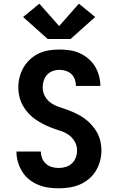

<svg xmlns="http://www.w3.org/2000/svg" viewBox="-20 -1011 640 1039"><path d="M298 8Q270 8 241.5 4Q213 0 186.5 -11Q160 -22 137.5 -40Q115 -58 100 -82.5Q85 -107 77 -134.5Q69 -162 69 -191Q69 -191 69 -191Q69 -191 69 -191H201Q201 -191 201 -191Q201 -191 201 -191Q201 -172 208 -154.5Q215 -137 229 -124.5Q243 -112 261.5 -107Q280 -102 298 -102Q318 -102 337 -108Q356 -114 370 -127.5Q384 -141 390.5 -159.5Q397 -178 397 -198Q397 -223 384 -245.5Q371 -268 350.5 -282Q330 -296 305.5 -303.5Q281 -311 258 -320Q235 -329 212.5 -340.5Q190 -352 169.5 -366.5Q149 -381 132 -400Q115 -419 103 -441Q91 -463 85 -487.5Q79 -512 79 -537Q79 -566 86 -593.5Q93 -621 107.5 -646Q122 -671 143.5 -690.5Q165 -710 190.5 -722Q216 -734 244.5 -738.5Q273 -743 302 -743Q329 -743 357 -739Q385 -735 410.5 -723.5Q436 -712 457.5 -694Q479 -676 493.5 -652.5Q508 -629 515.5 -601.5Q523 -574 523 -546Q523 -546 523 -546Q523 -546 523 -546H391Q391 -546 391 -546Q391 -546 391 -546Q391 -546 391 -546Q391 -546 391 -546Q391 -564 385 -581Q379 -598 366.5 -610Q354 -622 336.5 -627.5Q319 -633 302 -633Q283 -633 265 -626.5Q247 -620 234.5 -606Q222 -592 216.5 -574Q211 -556 211 -538Q211 -512 223.5 -489.5Q236 -467 257 -453Q278 -439 302 -431.5Q326 -424 349.5 -415Q373 -406 395.5 -395Q418 -384 438.5 -369Q459 -354 476 -335Q493 -316 505 -294.5Q517 -273 523 -248Q529 -223 529 -198Q529 -169 521.5 -140.5Q514 -112 499 -87Q484 -62 461.5 -43Q439 -24 412 -12.5Q385 -1 356 3.5Q327 8 298 8ZM238 -800 105 -919 193 -991 300 -870 407 -991 495 -919 362 -800Z"/></svg>

Font: Iosevka Curly XBdEx
Style: Regular
Weight: 800
Width: 7
Monospace: yes
Designer: Belleve Invis
Foundry: Belleve Invis
Version: Version 11.1.0; ttfautohint (v1.8.3)